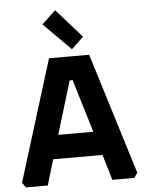

<svg xmlns="http://www.w3.org/2000/svg" viewBox="-62 -997 789 1046"><g transform="rotate(-5 333.0 -474.0)"><path d="M18 -27.5 223.4 -690H442.8L648 -27.5L630.1 0H509.5L467.9 -139.9H198L156.4 0H36.1ZM237.1 -270H429L341.1 -559.9H325.1ZM204.1 -876.7 279.1 -947.8 418.3 -791 352.2 -728.1Z"/></g></svg>

Font: Oxanium ExtraLight
Style: Regular
Weight: 200
Designer: Severin Meyer
Version: Version 2.000